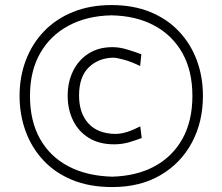

<svg xmlns="http://www.w3.org/2000/svg" viewBox="-20 -736 887 766"><path d="M427.7 10.3Q539.6 10.3 620.6 -37.4Q701.7 -85 745.6 -167.2Q789.6 -249.5 789.6 -353.5Q789.6 -429.2 765.4 -494.9Q741.2 -560.5 694.3 -610.4Q647.5 -660.2 579.8 -688Q512.2 -715.8 424.8 -715.8Q339.4 -715.8 271.2 -688.2Q203.1 -660.6 155.8 -611.3Q108.4 -562 83.3 -496.1Q58.1 -430.2 58.1 -353.5Q58.1 -279.3 81.8 -213.6Q105.5 -147.9 152.1 -97.4Q198.7 -46.9 267.8 -18.3Q336.9 10.3 427.7 10.3ZM435.1 -160.2Q467.8 -160.2 496.6 -168.9Q525.4 -177.7 545.4 -185.5L539.6 -231.9Q512.7 -217.8 487.5 -209.7Q462.4 -201.7 439.5 -201.7Q369.1 -203.1 332.3 -244.1Q295.4 -285.2 295.4 -355Q295.4 -429.2 333.7 -466.8Q372.1 -504.4 430.7 -505.9Q444.8 -505.9 473.9 -498Q502.9 -490.2 539.1 -472.7L543.9 -519.5Q522 -527.8 490 -537.8Q458 -547.9 428.7 -547.9Q373 -547.9 333 -522.2Q293 -496.6 271.5 -452.6Q250 -408.7 250 -354Q250 -299.3 271.5 -255.4Q293 -211.4 334.5 -185.8Q376 -160.2 435.1 -160.2ZM427.7 -31.2Q327.1 -33.7 253.4 -72.3Q179.7 -110.8 139.6 -182.1Q99.6 -253.4 99.6 -353.5Q99.6 -452.1 140.1 -523.4Q180.7 -594.7 253.9 -633.8Q327.1 -672.9 424.8 -674.8Q523.4 -672.9 595.7 -634Q668 -595.2 707.8 -524.2Q747.6 -453.1 747.6 -353.5Q747.6 -253.4 707.8 -182.1Q668 -110.8 596.2 -72.3Q524.4 -33.7 427.7 -31.2Z"/></svg>

Font: Pinar VF
Style: Regular
Weight: 300
Designer: Amin Abedi
Version: Version 2.000